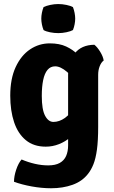

<svg xmlns="http://www.w3.org/2000/svg" viewBox="-20 -734 576 974"><path d="M506 -427Q493.5 -418 485.8 -398.2Q478 -378.5 478 -354.5V-91Q478 -21 471.8 24.8Q465.5 70.5 454 99.2Q442.5 128 426.5 148Q397 186 348 203.5Q299 221 239 221Q192 221 141 211.8Q90 202.5 51 188Q51 160.5 62 127.2Q73 94 89.5 75Q122 89 156.8 97Q191.5 105 224.5 105Q261 105 283.2 92.5Q305.5 80 315.5 57Q325.5 34 325.5 3.5V-357Q325.5 -419.5 359 -462.8Q392.5 -506 458.5 -507Q473 -496 488 -471.8Q503 -447.5 506 -427ZM32 -248.5Q32 -334.5 59.5 -393.8Q87 -453 132.5 -483.5Q178 -514 232.5 -514Q281.5 -514 315.8 -498Q350 -482 372.5 -459Q395 -436 407.5 -414L382.5 -286.5Q353.5 -341 320.2 -369.2Q287 -397.5 260 -397.5Q236 -397.5 221 -379.5Q206 -361.5 199 -327.8Q192 -294 192 -247.5Q192 -178 208.8 -146.8Q225.5 -115.5 251 -115.5Q281 -115.5 309.8 -136Q338.5 -156.5 358 -197L380 -88.5Q363.5 -60.5 337.5 -38Q311.5 -15.5 279.2 -2.8Q247 10 212 10Q151 10 111 -23Q71 -56 51.5 -114.2Q32 -172.5 32 -248.5ZM189.5 -639.5Q189.5 -653.5 192.5 -668.8Q195.5 -684 201 -698Q214 -704.5 234.8 -709Q255.5 -713.5 275.5 -713.5Q296 -713.5 317.2 -709Q338.5 -704.5 350 -698Q355.5 -684 358.5 -668.2Q361.5 -652.5 361.5 -639.5Q361.5 -626 358.5 -610.5Q355.5 -595 350 -581.5Q338.5 -575 317.2 -570.5Q296 -566 275.5 -566Q255.5 -566 234 -570.2Q212.5 -574.5 201 -581.5Q195.5 -595 192.5 -610.5Q189.5 -626 189.5 -639.5Z"/></svg>

Font: Signika Light
Style: Bold
Weight: 700
Version: Version 2.003;gftools[0.9.32]